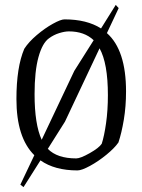

<svg xmlns="http://www.w3.org/2000/svg" viewBox="-20 -686 581 783"><path d="M494 -313Q494 -252 485 -198Q476 -144 463 -105Q447 -82 414 -55Q381 -28 347 -9.5Q313 9 296 9Q203 9 145 -32L76 77L63 67L120 -53Q47 -125 47 -282Q47 -412 79 -487Q97 -515 130 -543Q163 -571 195.5 -589Q228 -607 243 -607Q334 -607 392 -570L452 -666L464 -653L416 -551Q494 -482 494 -313ZM150 -116 283 -397 362 -522Q324 -558 261 -558Q244 -558 221.5 -551Q199 -544 180 -530Q153 -511 137 -453.5Q121 -396 121 -302Q121 -179 150 -116ZM420 -298Q420 -428 386 -489L245 -190L175 -79Q213 -40 291 -40Q308 -40 346 -61.5Q384 -83 395 -100Q405 -131 412.5 -183.5Q420 -236 420 -298Z"/></svg>

Font: Grenze Light
Style: Regular
Weight: 300
Designer: Renata Polastri
Foundry: Omnibus-Type
Version: Version 1.002; ttfautohint (v1.8)